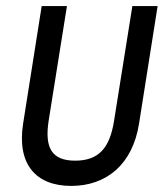

<svg xmlns="http://www.w3.org/2000/svg" viewBox="-20 -600 538 631"><path d="M56 -194C35 -60 98 11 214 11C330 11 416 -60 437 -194L498 -580H415L355 -204C341 -113 304 -72 227 -72C150 -72 126 -114 140 -204L200 -580H117Z"/></svg>

Font: Charger Sport
Style: SeBdNrwObl
Weight: 600
Designer: Jasper
Foundry: Cannot Into Space Fonts
Version: Version 1.1